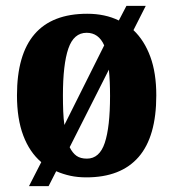

<svg xmlns="http://www.w3.org/2000/svg" viewBox="-20 -596 592 656"><path d="M121 -42Q81 -76 59.5 -133Q38 -190 38 -270Q38 -549 278 -549Q339 -549 386 -526L412 -576H478L436 -493Q473 -458 493.5 -402.5Q514 -347 514 -270Q514 -129 453.5 -59.5Q393 10 275 10Q245 10 220 4.5Q195 -1 172 -11L146 40H79ZM336 -441Q317 -484 276 -484Q232 -484 213.5 -430Q195 -376 195 -270Q195 -241 196 -215.5Q197 -190 200 -169ZM277 -54Q320 -54 338 -108Q356 -162 356 -268Q356 -293 355 -315.5Q354 -338 352 -358L218 -93Q228 -73 241.5 -63.5Q255 -54 277 -54Z"/></svg>

Font: Noto Serif Lao Condensed ExtraBold
Style: Regular
Weight: 800
Width: 3
Designer: Monotype Design Team
Foundry: Monotype Imaging Inc.
Version: Version 2.003; ttfautohint (v1.8.4.7-5d5b)